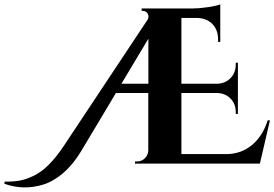

<svg xmlns="http://www.w3.org/2000/svg" viewBox="-305 -738 1238 866"><path d="M902.3 -195.3H912.6L867.2 0H303.7L304.2 -9.8H314Q334 -9.8 348.4 -24.2Q362.8 -38.6 363.8 -58.6V-318.4H217.8L60.1 -54.7Q24.4 4.4 -20 42.5Q-64.5 80.6 -110.1 94.5Q-155.8 108.4 -199.5 107.2Q-243.2 106 -285.2 90.8L-284.2 81.1Q-245.1 82 -214.6 76.2Q-184.1 70.3 -150.6 53.7Q-117.2 37.1 -84.5 4.4Q-51.8 -28.3 -18.1 -78.6L361.8 -650.9Q368.2 -665 360.8 -677Q353.5 -689 338.4 -689H334V-699.7H567.9L566.9 -700.2Q598.1 -700.2 635.7 -706.1Q673.3 -711.9 688.5 -718.3V-548.8H678.7V-559.1Q678.7 -603.5 652.8 -629.9Q627 -656.2 582 -657.2H513.2V-360.4H675.8Q711.9 -361.8 735.1 -386Q758.3 -410.2 758.3 -446.3V-455.1H768.1V-224.1H758.3V-232.9Q758.3 -268.6 735.6 -292.5Q712.9 -316.4 677.2 -318.4H513.2V-43H716.8Q782.7 -43.5 831.5 -84Q880.4 -124.5 902.3 -195.3ZM242.7 -360.4H364.3V-563.5Z"/></svg>

Font: Cinzel Decorative Bold
Style: Regular
Weight: 700
Designer: Natanael Gama
Version: Version 1.001;PS 001.001;hotconv 1.0.56;makeotf.lib2.0.21325